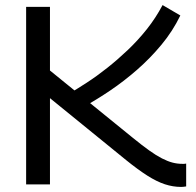

<svg xmlns="http://www.w3.org/2000/svg" viewBox="-20 -727 771 757"><path d="M694 10Q662 10 630 -0.5Q598 -11 561 -34.5Q524 -58 477 -96L177 -340V0H83V-700H177V-449L502 -185Q540 -154 568 -134Q596 -114 618.5 -102.5Q641 -91 660 -86Q679 -81 699 -81Q702 -81 706 -81Q710 -81 714 -82V8Q708 9 703 9.5Q698 10 694 10ZM310 -306 248 -355Q282 -375 322 -401Q362 -427 403 -459.5Q444 -492 484 -530Q524 -568 559 -612Q594 -656 621 -707L691 -666Q661 -604 616.5 -550.5Q572 -497 520.5 -452Q469 -407 415 -370.5Q361 -334 310 -306Z"/></svg>

Font: Georama SemiExpanded
Style: Regular
Weight: 400
Width: 6
Designer: Jean-Baptiste Levee
Foundry: Production Type
Version: Version 1.001